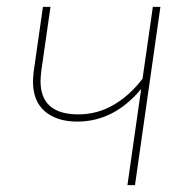

<svg xmlns="http://www.w3.org/2000/svg" viewBox="-20 -539 568 559"><path d="M373 0H351L391 -280Q312 -185 205 -185Q146 -185 111 -214.5Q76 -244 76 -302Q76 -310 78 -330L105 -519H127L100 -331Q98 -311 98 -303Q98 -206 208 -206Q263 -206 310.5 -233.5Q358 -261 395 -310L425 -519H447Z"/></svg>

Font: FiraGO Thin
Style: Italic
Weight: 100
Italic angle: -8°
Designer: bBox Type GmbH
Foundry: bBox Type GmbH
Version: Version 1.001